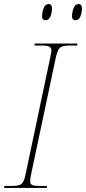

<svg xmlns="http://www.w3.org/2000/svg" viewBox="-32 -929 425 949"><path d="M-12 0 -10 -10H28Q62 -10 74 -19.5Q86 -29 93 -61L217 -648Q219 -659 220.5 -666.5Q222 -674 222 -680Q222 -692 212 -698Q202 -704 176 -704H138L140 -714H351L349 -704H311Q277 -704 264.5 -693Q252 -682 244 -645L122 -69Q117 -46 117 -33Q117 -19 127.5 -14.5Q138 -10 164 -10H201L199 0ZM341 -829Q334 -829 329 -833Q324 -837 324 -850Q324 -867 331.5 -888Q339 -909 356 -909Q364 -909 368.5 -904Q373 -899 373 -886Q373 -867 365.5 -848Q358 -829 341 -829ZM193 -829Q186 -829 181 -833Q176 -837 176 -850Q176 -867 183.5 -888Q191 -909 208 -909Q225 -909 225 -887Q225 -867 217.5 -848Q210 -829 193 -829Z"/></svg>

Font: Noto Serif Display SemiCondensed Thin
Style: Italic
Weight: 100
Width: 4
Italic angle: -12°
Designer: Monotype Design Team
Foundry: Monotype Imaging Inc.
Version: Version 2.009